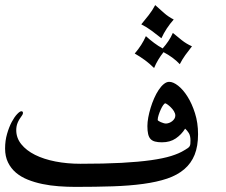

<svg xmlns="http://www.w3.org/2000/svg" viewBox="-20 -771 887 755"><path d="M758.8 -243.2Q758.8 -196.3 745.4 -162.6Q731.9 -128.9 704.8 -105.7Q677.7 -82.5 637.5 -68.8Q597.2 -55.2 543.5 -47.9Q489.7 -40.5 423.1 -38.3Q356.4 -36.1 276.4 -36.1Q244.1 -36.1 210.9 -38.6Q177.7 -41 147 -47.4Q116.2 -53.7 89.4 -64.5Q62.5 -75.2 42.7 -92Q22.9 -108.9 11.5 -132.3Q0 -155.8 0 -187Q0 -217.8 7.8 -244.6Q15.6 -271.5 26.1 -291.3Q36.6 -311 47.4 -322.3Q58.1 -333.5 64 -333.5Q70.3 -333.5 70.3 -326.7Q70.3 -322.8 67.4 -318.4Q54.7 -301.3 49.3 -288.1Q43.9 -274.9 43.9 -259.3Q43.9 -228.5 63.7 -203.9Q83.5 -179.2 117.7 -162.1Q151.9 -145 198 -136Q244.1 -127 296.4 -127Q389.6 -127 457.5 -130.6Q525.4 -134.3 573.7 -141.1Q622.1 -147.9 653.3 -157.7Q684.6 -167.5 704.1 -179.7Q713.4 -185.1 718.3 -188.5Q723.1 -191.9 725.6 -195.8Q728 -199.7 728.5 -205.1Q729 -210.4 729 -218.8Q729 -237.3 722.4 -247.8Q715.8 -258.3 708 -265.1Q693.4 -241.7 671.1 -226.6Q648.9 -211.4 616.7 -211.4Q600.6 -211.4 589.6 -214.4Q578.6 -217.3 572 -224.4Q565.4 -231.4 562.5 -243.9Q559.6 -256.3 559.6 -275.4Q559.6 -290.5 563 -309.1Q566.4 -327.6 572.3 -346.9Q578.1 -366.2 586.2 -384.5Q594.2 -402.8 603.8 -417.2Q613.3 -431.6 624 -440.4Q634.8 -449.2 645.5 -449.2Q661.1 -449.2 680.7 -433.8Q700.2 -418.5 717.5 -390.9Q734.9 -363.3 746.8 -325.7Q758.8 -288.1 758.8 -243.2ZM585.9 -503.4Q568.8 -520.5 550.3 -534.2Q531.7 -547.9 509.8 -560.5Q538.1 -593.3 553.7 -628.9Q569.3 -614.7 585.9 -602.3Q602.5 -589.8 619.6 -580.6Q631.8 -594.2 642.1 -609.4Q652.3 -624.5 659.7 -641.6Q676.8 -627.4 694.8 -613Q712.9 -598.6 734.9 -588.9Q721.2 -571.8 708.7 -554.4Q696.3 -537.1 687 -518.6Q674.3 -532.2 658 -544.2Q641.6 -556.2 623 -565.9Q611.8 -551.8 602.3 -536.1Q592.8 -520.5 585.9 -503.4ZM614.7 -620.6Q596.2 -635.3 576.9 -649.7Q557.6 -664.1 535.6 -675.3Q549.8 -692.4 564.7 -711.4Q579.6 -730.5 590.3 -751Q607.4 -735.4 625 -720Q642.6 -704.6 663.1 -694.3Q632.8 -660.2 614.7 -620.6ZM669.4 -316.4Q669.4 -324.7 664.1 -333.5Q658.7 -342.3 651.6 -349.1Q644.5 -356 638.2 -360.4Q631.8 -364.7 629.9 -364.7Q627 -364.7 621.8 -357.7Q616.7 -350.6 612.1 -340.3Q607.4 -330.1 603.8 -318.8Q600.1 -307.6 600.1 -299.3Q600.1 -297.9 603.5 -295.4Q606.9 -293 612.1 -290.8Q617.2 -288.6 622.8 -286.9Q628.4 -285.2 632.3 -285.2Q638.2 -285.2 644.8 -287.6Q651.4 -290 657 -294.4Q662.6 -298.8 666 -304.4Q669.4 -310.1 669.4 -316.4Z"/></svg>

Font: HM XNiloofar
Style: Regular
Weight: 400
Designer: Hossein Movahhedian
Version: Version 2.8, 2015